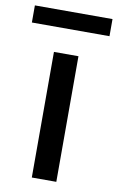

<svg xmlns="http://www.w3.org/2000/svg" viewBox="-127 -774 504 821"><g transform="rotate(10 125.5 -363.5)"><path d="M71.3 0V-545.4H177.7V0ZM293.5 -727.1V-652.8H-43.5V-727.1Z"/></g></svg>

Font: Karasuma Gothic
Style: Regular
Weight: 500
Designer: Rasmus Andersson / Ryoko Nishizuka
Foundry: Genbu
Version: Version 1.00